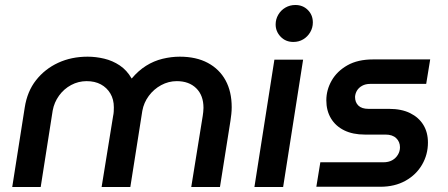

<svg xmlns="http://www.w3.org/2000/svg" viewBox="-20 -749 1794 769"><path d="M29 0 79 -318Q89 -383 124.5 -428Q160 -473 213 -497.5Q266 -522 331 -522Q364 -522 397.5 -514Q431 -506 459.5 -487Q488 -468 507 -435H508Q534 -466 565 -485.5Q596 -505 631 -513.5Q666 -522 700 -522Q766 -522 812.5 -497Q859 -472 883.5 -427Q908 -382 908 -320Q908 -306 906.5 -292Q905 -278 903 -265L861 0H746L792 -285Q793 -292 794 -300.5Q795 -309 795 -317Q795 -367 766 -395.5Q737 -424 688 -424Q655 -424 625.5 -408Q596 -392 576 -365Q556 -338 550 -305L502 0H387L433 -284Q435 -293 435.5 -302Q436 -311 436 -319Q436 -351 422 -374.5Q408 -398 384 -411Q360 -424 327 -424Q294 -424 265 -408.5Q236 -393 216.5 -366Q197 -339 191 -306L143 0Z M999 0 1079 -510H1194L1114 0ZM1155 -581Q1124 -581 1104 -602Q1084 -623 1084 -651Q1084 -672 1094.5 -690Q1105 -708 1123 -718.5Q1141 -729 1163 -729Q1193 -729 1213 -709Q1233 -689 1233 -659Q1233 -638 1222.5 -620Q1212 -602 1194.5 -591.5Q1177 -581 1155 -581Z M1247 -1 1263 -99H1515Q1536 -99 1550.5 -107Q1565 -115 1573.5 -129Q1582 -143 1582 -159Q1582 -181 1567 -195.5Q1552 -210 1524 -210H1441Q1393 -210 1358.5 -227Q1324 -244 1305.5 -275Q1287 -306 1287 -347Q1287 -389 1308.5 -426.5Q1330 -464 1371.5 -487.5Q1413 -511 1474 -511H1703L1687 -413H1463Q1444 -413 1430.5 -405.5Q1417 -398 1410 -386.5Q1403 -375 1402 -361Q1402 -339 1415.5 -326Q1429 -313 1456 -313H1538Q1588 -313 1622.5 -296Q1657 -279 1675.5 -249Q1694 -219 1694 -178Q1694 -130 1670.5 -89.5Q1647 -49 1604 -25Q1561 -1 1503 -1Z"/></svg>

Font: MuseoModerno Thin Medium
Style: Italic
Weight: 500
Italic angle: -9°
Version: Version 1.003